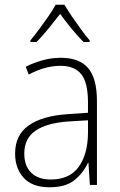

<svg xmlns="http://www.w3.org/2000/svg" viewBox="-20 -784 508 814"><path d="M238 -539Q316 -539 353.5 -495.5Q391 -452 391 -355V0H361L355 -94H353Q334 -52 296.5 -21Q259 10 190 10Q117 10 80.5 -30Q44 -70 44 -133Q44 -212 102 -252.5Q160 -293 267 -300L353 -306V-349Q353 -434 324.5 -469.5Q296 -505 236 -505Q204 -505 171 -496Q138 -487 102 -468L89 -501Q123 -518 160.5 -528.5Q198 -539 238 -539ZM270 -269Q180 -263 131.5 -230.5Q83 -198 83 -133Q83 -80 112.5 -51.5Q142 -23 195 -23Q275 -23 313.5 -76.5Q352 -130 353 -219V-274ZM253 -764Q266 -742 285.5 -713.5Q305 -685 325 -657.5Q345 -630 360 -613V-606H334Q309 -631 282.5 -663.5Q256 -696 235 -725Q213 -697 186.5 -664Q160 -631 135 -606H109V-613Q125 -632 145.5 -659.5Q166 -687 185 -714.5Q204 -742 216 -764Z"/></svg>

Font: Noto Sans Kannada SemiCondensed ExtraLight
Style: Regular
Weight: 200
Width: 4
Designer: Jelle Bosma - Monotype Design Team
Foundry: Monotype Imaging Inc.
Version: Version 2.005; ttfautohint (v1.8.4.7-5d5b)